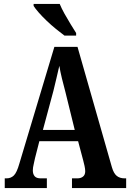

<svg xmlns="http://www.w3.org/2000/svg" viewBox="-20 -951 658 971"><path d="M4 0V-49H13Q35 -49 50 -63.5Q65 -78 78 -124L255 -714H372L546 -105Q555 -74 570.5 -61.5Q586 -49 610 -49H618V0H344V-49H371Q389 -49 400 -58Q411 -67 411 -85Q411 -96 407.5 -112Q404 -128 401 -139L375 -237H179L157 -151Q155 -139 150.5 -121Q146 -103 146 -89Q146 -71 155 -60Q164 -49 186 -49H217V0ZM197 -294H358L311 -485Q301 -522 293 -555Q285 -588 280 -618Q273 -588 265.5 -555.5Q258 -523 250 -491ZM306 -771Q287 -785 263 -804.5Q239 -824 216 -846Q193 -868 175.5 -888Q158 -908 150 -921V-931H282Q291 -909 306 -882Q321 -855 337 -829Q353 -803 365 -784V-771Z"/></svg>

Font: Noto Serif Armenian ExtraCondensed
Style: Bold
Weight: 700
Width: 2
Designer: Monotype Design Team
Foundry: Monotype Imaging Inc.
Version: Version 2.008; ttfautohint (v1.8.4.7-5d5b)